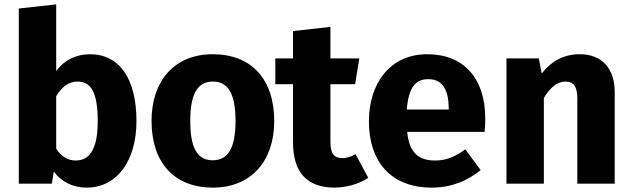

<svg xmlns="http://www.w3.org/2000/svg" viewBox="-20 -840 2889 878"><path d="M391 -592C327 -592 271 -563 237 -515V-820L66 -801V0H217L226 -55C260 -10 312 18 376 18C518 18 604 -109 604 -286C604 -478 528 -592 391 -592ZM326 -106C289 -106 258 -126 237 -161V-400C261 -442 295 -467 334 -467C388 -467 427 -432 427 -286C427 -152 386 -106 326 -106Z M953 -592C778 -592 673 -471 673 -287C673 -94 779 18 953 18C1128 18 1234 -103 1234 -286C1234 -480 1128 -592 953 -592ZM953 -467C1022 -467 1057 -414 1057 -286C1057 -162 1022 -107 953 -107C884 -107 850 -160 850 -287C850 -411 884 -467 953 -467Z M1606 -135C1584 -122 1564 -117 1545 -117C1509 -117 1491 -136 1491 -191V-455H1604L1623 -573H1491V-717L1320 -698V-573H1239V-455H1320V-189C1320 -54 1382 17 1508 18C1560 18 1620 3 1664 -27Z M2199 -298C2199 -484 2099 -592 1934 -592C1761 -592 1667 -456 1667 -284C1667 -105 1764 18 1955 18C2048 18 2121 -16 2178 -62L2108 -157C2059 -122 2018 -106 1971 -106C1901 -106 1852 -134 1842 -237H2196C2198 -254 2199 -280 2199 -298ZM2032 -339H1840C1849 -443 1881 -478 1939 -478C2007 -478 2031 -424 2032 -347Z M2632 -592C2559 -592 2504 -562 2457 -504L2444 -573H2296V0H2467V-392C2496 -440 2528 -467 2566 -467C2599 -467 2620 -450 2620 -390V0H2791V-419C2791 -528 2731 -592 2632 -592Z"/></svg>

Font: Glow Sans SC Normal ExtraBold
Style: Regular
Weight: 800
Designer: Ryoko NISHIZUKA (kana, bopomofo & ideographs); Paul D. Hunt (Latin, Greek & Cyrillic); Sandoll Communications, Soo-young
Version: Version 0.93